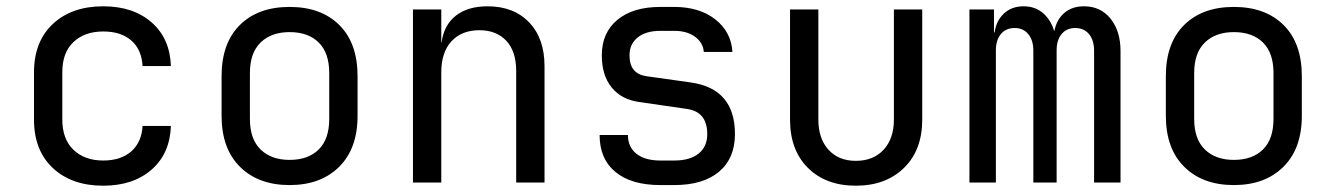

<svg xmlns="http://www.w3.org/2000/svg" viewBox="-20 -580 4240 610"><path d="M308 10Q208 10 148 -46Q88 -102 88 -200V-350Q88 -448 148 -504Q208 -560 308 -560Q403 -560 461.5 -509Q520 -458 523 -370H433Q430 -423 397 -451.5Q364 -480 308 -480Q249 -480 213.5 -446.5Q178 -413 178 -351V-200Q178 -138 213.5 -104Q249 -70 308 -70Q364 -70 397 -99Q430 -128 433 -180H523Q520 -92 461.5 -41Q403 10 308 10Z M900 8Q801 8 742.5 -50Q684 -108 684 -212V-338Q684 -443 742 -500.5Q800 -558 900 -558Q1000 -558 1058 -500.5Q1116 -443 1116 -338V-212Q1116 -108 1057.5 -50Q999 8 900 8ZM900 -72Q959 -72 992.5 -105Q1026 -138 1026 -202V-348Q1026 -412 992.5 -445Q959 -478 900 -478Q842 -478 808 -445Q774 -412 774 -348V-202Q774 -138 808 -105Q842 -72 900 -72Z M1292 0V-550H1382V-445H1383Q1390 -500 1428 -530Q1466 -560 1529 -560Q1612 -560 1661 -509Q1710 -458 1710 -370V0H1620V-354Q1620 -417 1588.5 -450.5Q1557 -484 1503 -484Q1447 -484 1414.5 -449Q1382 -414 1382 -350V0Z M2078 8Q1986 8 1935.5 -33.5Q1885 -75 1885 -151H1975Q1975 -113 2002 -91.5Q2029 -70 2078 -70H2122Q2172 -70 2199.5 -92Q2227 -114 2227 -154Q2227 -225 2162 -234L2010 -256Q1954 -264 1923 -302.5Q1892 -341 1892 -404Q1892 -476 1941.5 -517Q1991 -558 2078 -558H2122Q2202 -558 2252.5 -518.5Q2303 -479 2307 -415H2216Q2214 -444 2188.5 -463Q2163 -482 2122 -482H2078Q2032 -482 2006 -461Q1980 -440 1980 -404Q1980 -346 2033 -338L2175 -318Q2315 -298 2315 -154Q2315 -77 2264.5 -34.5Q2214 8 2122 8Z M2699 10Q2604 10 2547 -46.5Q2490 -103 2490 -200V-550H2580V-200Q2580 -140 2612 -104.5Q2644 -69 2699 -69Q2755 -69 2787.5 -104.5Q2820 -140 2820 -200V-550H2910V-200Q2910 -103 2852 -46.5Q2794 10 2699 10Z M3060 0V-550H3138V-477H3140Q3145 -514 3169.5 -537Q3194 -560 3232 -560Q3268 -560 3293 -539Q3318 -518 3329 -482H3330Q3337 -518 3361.5 -539Q3386 -560 3424 -560Q3477 -560 3508.5 -520.5Q3540 -481 3540 -418V0H3456V-419Q3456 -452 3440 -471.5Q3424 -491 3396 -491Q3369 -491 3353 -472Q3337 -453 3337 -420V0H3263V-419Q3263 -452 3247 -471.5Q3231 -491 3204 -491Q3176 -491 3160 -472Q3144 -453 3144 -420V0Z M3900 8Q3801 8 3742.5 -50Q3684 -108 3684 -212V-338Q3684 -443 3742 -500.5Q3800 -558 3900 -558Q4000 -558 4058 -500.5Q4116 -443 4116 -338V-212Q4116 -108 4057.5 -50Q3999 8 3900 8ZM3900 -72Q3959 -72 3992.5 -105Q4026 -138 4026 -202V-348Q4026 -412 3992.5 -445Q3959 -478 3900 -478Q3842 -478 3808 -445Q3774 -412 3774 -348V-202Q3774 -138 3808 -105Q3842 -72 3900 -72Z"/></svg>

Font: JetBrains Mono NL
Style: Regular
Weight: 400
Monospace: yes
Designer: Philipp Nurullin, Konstantin Bulenkov
Foundry: JetBrains
Version: Version 2.305; ttfautohint (v1.8.4.7-5d5b)